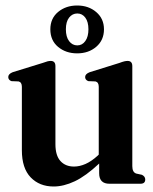

<svg xmlns="http://www.w3.org/2000/svg" viewBox="-20 -668 558 698"><path d="M59.5 -122V-352.5Q59.5 -369 47.5 -372L21.5 -373Q10 -377.5 10 -388Q10 -399 26 -405.5L134.5 -439Q146.5 -443.5 152.8 -445Q159 -446.5 164.5 -446.5Q181.5 -446.5 181.5 -427.5V-144Q181.5 -102.5 199.8 -82.5Q218 -62.5 249 -62.5Q269.5 -62.5 291 -72Q312.5 -81.5 335 -102L339 -106V-352.5Q339 -369 327 -372L301 -373Q289.5 -377.5 289.5 -388Q289.5 -399 306 -405.5L413.5 -439Q425.5 -443.5 432 -445Q438.5 -446.5 444 -446.5Q461 -446.5 461 -427.5V-64Q461 -41.5 475.5 -37L496 -32.5Q508 -26.5 508 -15.5Q508 0 490.5 0H378Q340.5 0 340.5 -38V-73.5Q292 -28 251.8 -9Q211.5 10 175 10Q123.5 10 91.5 -23.2Q59.5 -56.5 59.5 -122ZM260.5 -474Q219.5 -474 191.2 -497.5Q163 -521 163 -561.5Q163 -601 191.2 -624.5Q219.5 -648 260.5 -648Q302 -648 330 -624Q358 -600 358 -561.5Q358 -522 330 -498Q302 -474 260.5 -474ZM261 -619Q243 -619 231.2 -604Q219.5 -589 219.5 -561.5Q219.5 -534 231.2 -518.5Q243 -503 261 -503Q279 -503 290.2 -518.8Q301.5 -534.5 301.5 -561.5Q301.5 -588.5 290.2 -603.8Q279 -619 261 -619Z"/></svg>

Font: Fraunces 144pt Soft SemiBold
Style: Regular
Weight: 600
Version: Version 1.000;[b76b70a41]